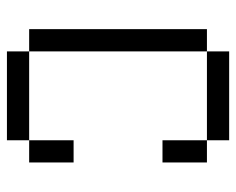

<svg xmlns="http://www.w3.org/2000/svg" viewBox="-82 -582 665 540"><g transform="rotate(90 250.0 -312.5)"><path d="M125 -62.5V0H375V-62.5ZM125 -62.5Q125 -62.5 125 -562.5H62.5Q62.5 -562.5 62.5 -62.5ZM375 -62.5H437.5Q437.5 -62.5 437.5 -187.5H375Q375 -187.5 375 -62.5ZM375 -562.5Q375 -562.5 375 -437.5H437.5Q437.5 -437.5 437.5 -562.5ZM125 -562.5H375V-625H125Z"/></g></svg>

Font: Unifont
Style: Regular
Weight: 500
Version: Version 13.0.05